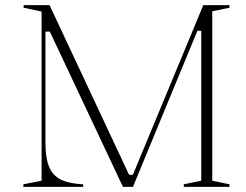

<svg xmlns="http://www.w3.org/2000/svg" viewBox="-20 -728 959 748"><path d="M71 0V-10L142 -24V-683L72 -698V-708H173L488 -36L478 -47H503L493 -36L772 -708H874V-698L807 -684V-24L874 -10V0H696V-10L764 -24V-608H749L498 0H459L174 -605H157V-174Q157 -142 161 -116.5Q165 -91 174 -72Q183 -53 199.5 -39.5Q216 -26 242 -19Q268 -12 304 -10V0Z"/></svg>

Font: Kalnia Thin ExtraLight
Style: Regular
Weight: 250
Version: Version 1.105